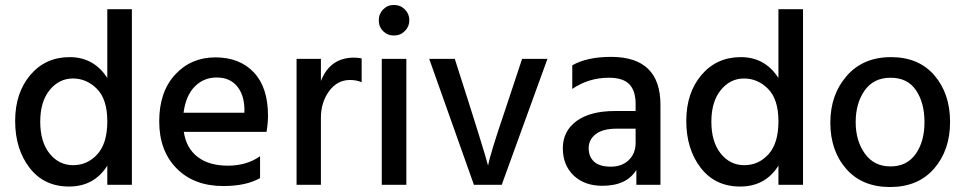

<svg xmlns="http://www.w3.org/2000/svg" viewBox="-20 -744 3886 773"><path d="M412 -707H511V0H412V-77Q359 7 258 7Q157 7 99 -68.5Q41 -144 41 -257Q41 -370 102 -442Q163 -514 260.5 -514Q358 -514 412 -430ZM142 -254Q142 -173 179.5 -126Q217 -79 274.5 -79Q332 -79 372 -123Q412 -167 412 -255.5Q412 -344 370.5 -386Q329 -428 273.5 -428Q218 -428 180 -381.5Q142 -335 142 -254Z M879 5Q761 5 691 -66Q621 -137 621 -255.5Q621 -374 685 -443.5Q749 -513 847 -513Q945 -513 1002 -452.5Q1059 -392 1059 -278Q1059 -247 1053 -213H720Q730 -147 776 -112Q822 -77 897.5 -77Q973 -77 1027 -115V-27Q971 5 879 5ZM964 -290V-308Q962 -365 933 -398.5Q904 -432 852 -432Q800 -432 764 -395.5Q728 -359 719 -290Z M1272 -507V-418Q1309 -512 1405 -512Q1419 -512 1436 -509V-413Q1415 -422 1389 -422Q1338 -422 1305 -377Q1272 -332 1272 -270V0H1174V-507Z M1522.5 -618.5Q1505 -636 1505 -662Q1505 -688 1522.5 -706Q1540 -724 1566 -724Q1592 -724 1610 -706Q1628 -688 1628 -662.5Q1628 -637 1610 -619Q1592 -601 1566 -601Q1540 -601 1522.5 -618.5ZM1517 0V-507H1616V0Z M1888 0 1708 -507H1811Q1932 -130 1945 -77Q1954 -126 2011 -293L2082 -507H2184L2000 0Z M2440 -515Q2639 -515 2639 -322V0H2542V-60Q2503 4 2405 4Q2333 4 2289.5 -37.5Q2246 -79 2246 -147.5Q2246 -216 2301 -256.5Q2356 -297 2455 -297H2539V-326Q2539 -378 2514 -404.5Q2489 -431 2431 -431Q2350 -431 2284 -386V-481Q2343 -515 2440 -515ZM2539 -226H2463Q2407 -226 2378.5 -204Q2350 -182 2350 -147.5Q2350 -113 2372 -93Q2394 -73 2439 -73Q2484 -73 2511.5 -99.5Q2539 -126 2539 -169Z M3114 -707H3213V0H3114V-77Q3061 7 2960 7Q2859 7 2801 -68.5Q2743 -144 2743 -257Q2743 -370 2804 -442Q2865 -514 2962.5 -514Q3060 -514 3114 -430ZM2844 -254Q2844 -173 2881.5 -126Q2919 -79 2976.5 -79Q3034 -79 3074 -123Q3114 -167 3114 -255.5Q3114 -344 3072.5 -386Q3031 -428 2975.5 -428Q2920 -428 2882 -381.5Q2844 -335 2844 -254Z M3702 -252Q3702 -330 3668 -380.5Q3634 -431 3565.5 -431Q3497 -431 3461 -379.5Q3425 -328 3425 -252.5Q3425 -177 3462 -125.5Q3499 -74 3565 -74Q3631 -74 3666.5 -124Q3702 -174 3702 -252ZM3805 -253Q3805 -139 3740.5 -65Q3676 9 3563.5 9Q3451 9 3387 -64Q3323 -137 3323 -250Q3323 -363 3389 -438.5Q3455 -514 3567 -514Q3679 -514 3742 -440.5Q3805 -367 3805 -253Z"/></svg>

Font: Hind Medium
Style: Regular
Weight: 500
Designer: Manushi Parikh, Satya Rajpurohit
Foundry: Indian Type Foundry
Version: Version 1.201;PS 1.0;hotconv 1.0.78;makeotf.lib2.5.61930; tt